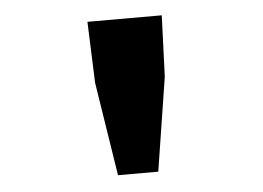

<svg xmlns="http://www.w3.org/2000/svg" viewBox="-38 -731 676 494"><g transform="rotate(-5 300.0 -484.0)"><path d="M248 -284 210 -526 204 -684H396L390 -526L352 -284Z"/></g></svg>

Font: Source Code Pro Black
Style: Regular
Weight: 900
Monospace: yes
Designer: Paul D. Hunt, Teo Tuominen
Foundry: Adobe Systems Incorporated
Version: Version 2.030;PS 1.000;hotconv 16.6.51;makeotf.lib2.5.65220